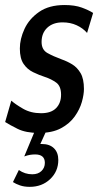

<svg xmlns="http://www.w3.org/2000/svg" viewBox="-34 -519 405 764"><path d="M120.5 10Q69 10 36.2 -6.2Q3.5 -22.5 -13.5 -33.5L11 -118.5Q26.5 -104.5 57.5 -86.5Q88.5 -68.5 129.5 -68.5Q169.5 -68.5 189.2 -88.8Q209 -109 209 -142Q209 -176.5 189.5 -190.5Q170 -204.5 145.5 -212.5Q121 -220.5 97.8 -231.8Q74.5 -243 59.8 -264.8Q45 -286.5 45 -326Q45 -364 63.5 -404Q82 -444 121.5 -471.5Q161 -499 223 -499Q263.5 -499 291.5 -488.8Q319.5 -478.5 336.5 -467.5L312.5 -388Q296 -407 271 -418.5Q246 -430 215 -430Q177 -430 154.2 -408.8Q131.5 -387.5 131.5 -352Q131.5 -321 154.8 -308Q178 -295 212 -282.5Q233.5 -275 253.5 -262.8Q273.5 -250.5 286.8 -227.8Q300 -205 300 -165Q300 -143 291.8 -113.5Q283.5 -84 263.5 -55.8Q243.5 -27.5 208.8 -8.8Q174 10 120.5 10ZM198 117.5Q198 163 165.5 193.8Q133 224.5 84.5 224.5Q62.5 224.5 45.8 218.8Q29 213 17.5 205.5L41 157.5Q65 174.5 94.5 174.5Q117.5 174.5 131 161.5Q144.5 148.5 144.5 129Q144.5 95.5 105.5 95.5Q96 95.5 85.2 97.2Q74.5 99 62.5 103.5L105.5 0H151L126.5 54Q129.5 54 132.5 54Q163.5 54 180.8 71Q198 88 198 117.5Z"/></svg>

Font: Cabin Condensed
Style: Italic
Weight: 400
Width: 3
Italic angle: -10°
Designer: Pablo Impallari
Foundry: Pablo Impallari. http://www.impallari.com Igino Marini. http://www.ikern.com
Version: Version 3.001; ttfautohint (v1.8.3)